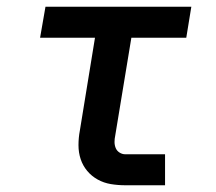

<svg xmlns="http://www.w3.org/2000/svg" viewBox="-20 -550 640 570"><path d="M352 0Q330 0 309 -3.5Q288 -7 270 -17Q252 -27 239 -42.5Q226 -58 219.5 -77.5Q213 -97 213 -119Q213 -141 217 -162L262 -438H99L115 -530H548L533 -438H370L322 -147Q320 -138 320 -128.5Q320 -119 323.5 -110.5Q327 -102 335 -97Q343 -92 352 -92H470V0Z"/></svg>

Font: Iosevka Curly SmBdEx
Style: Italic
Weight: 600
Width: 7
Italic angle: -9°
Monospace: yes
Designer: Belleve Invis
Foundry: Belleve Invis
Version: Version 11.1.0; ttfautohint (v1.8.3)